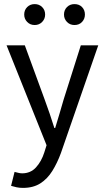

<svg xmlns="http://www.w3.org/2000/svg" viewBox="-20 -708 511 936"><path d="M92 208Q75 208 61 205Q47 202 34 198L51 130Q59 132 69 134.5Q79 137 88 137Q129 137 155.5 108Q182 79 196 35L207 0L12 -487H101L198 -222Q210 -190 222 -154.5Q234 -119 245 -84H249Q260 -118 270 -153.5Q280 -189 290 -222L374 -487H459L277 38Q259 87 235 125.5Q211 164 176.5 186Q142 208 92 208ZM343 -586Q321 -586 306.5 -601Q292 -616 292 -637Q292 -659 306.5 -673.5Q321 -688 343 -688Q366 -688 380 -673.5Q394 -659 394 -637Q394 -616 380 -601Q366 -586 343 -586ZM149 -586Q127 -586 112.5 -601Q98 -616 98 -637Q98 -659 112.5 -673.5Q127 -688 149 -688Q171 -688 185.5 -673.5Q200 -659 200 -637Q200 -616 185.5 -601Q171 -586 149 -586Z"/></svg>

Font: Assistant Medium
Style: Regular
Weight: 500
Designer: Hebrew By Ben Nathan, Latin by Paul Hunt
Version: Version 3.000